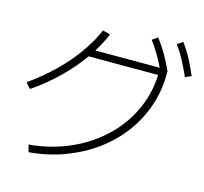

<svg xmlns="http://www.w3.org/2000/svg" viewBox="-123 -994 1246 1170"><g transform="rotate(15 500.0 -408.5)"><path d="M143 -7Q285 -20 404 -73.5Q523 -127 611 -212.5Q699 -298 747.5 -408.5Q796 -519 796 -644L818 -621H342V-666H838L845 -657V-644Q845 -536 812 -438.5Q779 -341 717.5 -258.5Q656 -176 570.5 -113.5Q485 -51 380 -11.5Q275 28 155 38ZM33 -371Q117 -430 189 -499.5Q261 -569 315.5 -645.5Q370 -722 401 -796L449 -784Q416 -704 360 -624.5Q304 -545 229 -471.5Q154 -398 63 -336ZM807 -638Q781 -694 756 -737Q731 -780 702 -818L737 -842Q770 -799 795.5 -754.5Q821 -710 845 -657ZM957 -650Q932 -706 908.5 -750Q885 -794 857 -832L892 -855Q924 -812 948 -766Q972 -720 995 -667Z"/></g></svg>

Font: M PLUS 2 Thin Light
Style: Regular
Weight: 300
Version: Version 1.001